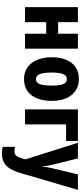

<svg xmlns="http://www.w3.org/2000/svg" viewBox="558 -1158 840 1996"><g transform="rotate(90 978.0 -160.0)"><path d="M210 -550V-344H331V-550H486V0H331V-220H210V0H54V-550Z M1029 -276Q1029 -217 1015.5 -165Q1002 -113 974.5 -73.5Q947 -34 903.5 -12Q860 10 801 10Q746 10 703.5 -12Q661 -34 632.5 -73Q604 -112 589.5 -164Q575 -216 575 -276Q575 -361 600 -424.5Q625 -488 675.5 -524Q726 -560 803 -560Q870 -560 921 -527Q972 -494 1000.5 -430.5Q1029 -367 1029 -276ZM734 -275Q734 -222 741 -186Q748 -150 763 -132Q778 -114 802 -114Q827 -114 842 -132Q857 -150 863.5 -186.5Q870 -223 870 -276Q870 -330 863.5 -365Q857 -400 842 -417.5Q827 -435 802 -435Q766 -435 750 -395.5Q734 -356 734 -275Z M1446 -550V-427H1273V0H1117V-550Z M1464 -550H1627L1694 -279Q1698 -263 1700.5 -247Q1703 -231 1705.5 -215.5Q1708 -200 1708 -186H1713Q1715 -206 1718 -228.5Q1721 -251 1728 -278L1793 -550H1954L1779 47Q1759 115 1731.5 158Q1704 201 1666 220.5Q1628 240 1574 240Q1555 240 1538.5 238Q1522 236 1507 232V103Q1517 106 1528 107.5Q1539 109 1551 109Q1574 109 1588 100.5Q1602 92 1612 71.5Q1622 51 1631 15L1636 -7Z"/></g></svg>

Font: Noto Sans Display Condensed ExtraBold
Style: Regular
Weight: 800
Width: 3
Designer: Monotype Design Team
Foundry: Monotype Imaging Inc.
Version: Version 2.003